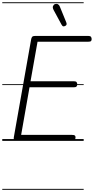

<svg xmlns="http://www.w3.org/2000/svg" viewBox="-25 -1246 830 1698"><path d="M123.5 0Q106.5 0 100.5 -8Q94.5 -16 97 -31L250 -895.5Q252.5 -912 259.5 -920.2Q266.5 -928.5 287 -928.5H754.5Q773.5 -928.5 779.5 -920.2Q785.5 -912 785.5 -900.5Q785.5 -888.5 779.8 -882.8Q774 -877 754.5 -877H307L245 -527.5H627Q646 -527.5 652 -520Q658 -512.5 658 -500Q658 -488.5 652 -481.2Q646 -474 627 -474H236L162 -53H611.5Q631 -53 637 -47.8Q643 -42.5 643 -31.5Q643 -19.5 636.5 -9.8Q630 0 611.5 0ZM123.5 0Q106.5 0 100.5 -8Q94.5 -16 97 -31L250 -895.5Q252.5 -912 259.5 -920.2Q266.5 -928.5 287 -928.5H754.5Q773.5 -928.5 779.5 -920.2Q785.5 -912 785.5 -900.5Q785.5 -888.5 779.8 -882.8Q774 -877 754.5 -877H307L245 -527.5H627Q646 -527.5 652 -520Q658 -512.5 658 -500Q658 -488.5 652 -481.2Q646 -474 627 -474H236L162 -53H611.5Q631 -53 637 -47.8Q643 -42.5 643 -31.5Q643 -19.5 636.5 -9.8Q630 0 611.5 0ZM552.5 -1017Q544.5 -1012.5 536 -1012.8Q527.5 -1013 519 -1028.5L449.5 -1157Q438 -1179 444.2 -1192.8Q450.5 -1206.5 462 -1210Q477 -1214.5 488 -1208Q499 -1201.5 504 -1188L561 -1048.5Q566.5 -1034.5 563.2 -1027.8Q560 -1021 552.5 -1017ZM-5 424.5H715V432.5H-5ZM-5 -16H715V0H-5ZM-5 -501.5H715V-493.5H-5ZM-5 -1226H715V-1218H-5Z"/></svg>

Font: Edu AU VIC WA NT Guides
Style: Regular
Weight: 400
Designer: Tina and Corey Anderson, Eben Sorkin, Mirko Velimirovic
Foundry: Google for Education
Version: Version 1.001